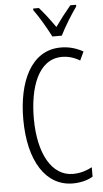

<svg xmlns="http://www.w3.org/2000/svg" viewBox="-63 -986 556 1034"><g transform="rotate(-5 215.5 -468.5)"><path d="M247 -788H298C321 -835 359 -896 389 -938V-947H358C324 -906 303 -879 273 -837C246 -876 213 -919 188 -947H157V-938C186 -899 223 -835 247 -788ZM289 -674C321 -674 354 -665 385 -646L407 -693C369 -714 330 -725 287 -725C123 -725 52 -555 52 -358C52 -129 144 10 288 10C330 10 369 0 397 -17V-68C371 -54 336 -41 293 -41C180 -41 109 -165 109 -357C109 -521 159 -674 289 -674Z"/></g></svg>

Font: Noto Sans Devanagari UI ExtraCondensed Light
Style: Regular
Weight: 300
Width: 2
Designer: Jelle Bosma - Monotype Design Team
Foundry: Monotype Imaging Inc.
Version: Version 2.004